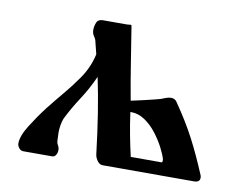

<svg xmlns="http://www.w3.org/2000/svg" viewBox="-56 -511 741 586"><g transform="rotate(10 314.0 -218.5)"><path d="M578 0H295Q285 0 278 -10Q271 -20 270 -30Q262 -97 253 -154Q244 -211 233 -263Q215 -223 193 -189.5Q171 -156 153 -120Q149 -110 147 -98Q145 -86 145 -75Q145 -68 145.5 -62Q146 -56 146 -51Q146 -43 150 -36.5Q154 -30 154 -22Q154 -14 150 -7Q146 0 138 0H49Q41 0 35.5 -7Q30 -14 30 -21Q30 -44 51 -77.5Q72 -111 95 -141Q121 -174 141 -197.5Q161 -221 184 -254Q208 -289 217 -330L208 -366Q207 -374 201 -382.5Q195 -391 195 -402Q195 -413 199.5 -424.5Q204 -436 219 -436H290Q298 -436 303 -437Q308 -438 308 -433Q316 -384 325 -326Q334 -268 345 -209Q345 -209 357 -211.5Q369 -214 386 -218Q403 -222 417 -225.5Q431 -229 434 -230Q442 -233 450 -236Q458 -239 465 -239Q477 -239 483 -230Q521 -175 545.5 -128Q570 -81 595 -21Q596 -18 596 -14Q596 0 578 0ZM350 -175Q355 -138 361.5 -104Q368 -70 375 -40H470Q473 -40 473 -43.5Q473 -47 473 -50Q469 -64 458.5 -84.5Q448 -105 432 -126Q416 -147 395.5 -161Q375 -175 350 -175Z"/></g></svg>

Font: Triodion
Style: Regular
Weight: 400
Version: Version 1.201; ttfautohint (v1.8.4.7-5d5b)